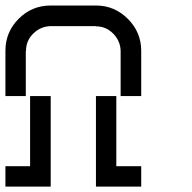

<svg xmlns="http://www.w3.org/2000/svg" viewBox="-20 -687 707 707"><path d="M333.3 0V-333.3H408.3V-75H500V0ZM166.7 0H0V-75H90.8V-333.3H166.7ZM500 -500V-333.3H424.2V-500Q423.3 -535.8 397.1 -562.9Q370.8 -590 333.3 -590V-590.8H166.7Q130 -590 102.9 -563.8Q75.8 -537.5 75.8 -500H75V-333.3H0V-500Q0 -569.2 48.8 -617.9Q97.5 -666.7 166.7 -666.7H333.3Q401.7 -666.7 450.8 -617.5Q500 -568.3 500 -500Z"/></svg>

Font: 0xA000-Squareish-Mono
Style: Squareish-Mono
Weight: 400
Version: Version 0.1